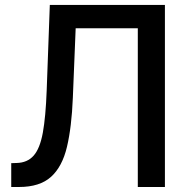

<svg xmlns="http://www.w3.org/2000/svg" viewBox="-20 -747 759 767"><path d="M24.9 0V-95.2L46.2 -95.9Q89.5 -96.9 114.5 -125.4Q139.6 -153.8 151.1 -217Q162.6 -280.2 166.5 -385.7L179 -727.3H638.8V0H530.5V-634.2H282.3L271 -356.5Q266.3 -239.7 247.5 -160.3Q228.7 -81 183.8 -40.5Q138.8 0 56.1 0Z"/></svg>

Font: InterMG Medium
Style: Regular
Weight: 500
Designer: Rasmus Andersson
Foundry: rsms
Version: Version 3.019;December 26, 2023;FontCreator 15.0.0.2955 64-b